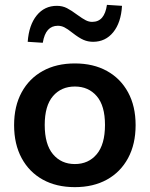

<svg xmlns="http://www.w3.org/2000/svg" viewBox="-20 -760 616 790"><path d="M288 10Q212 10 156 -21Q100 -52 69 -109.5Q38 -167 38 -245Q38 -323 69 -380Q100 -437 156 -468Q212 -499 288 -499Q364 -499 420 -468Q476 -437 507 -380Q538 -323 538 -245Q538 -167 507 -109.5Q476 -52 420 -21Q364 10 288 10ZM288 -85Q344 -85 378 -125.5Q412 -166 412 -246Q412 -325 378 -364.5Q344 -404 288 -404Q232 -404 198 -364.5Q164 -325 164 -246Q164 -166 198 -125.5Q232 -85 288 -85ZM156 -584 94 -588Q99 -657 131 -696.5Q163 -736 214 -736Q237 -736 255.5 -726.5Q274 -717 298 -699Q320 -683 333 -676.5Q346 -670 359 -670Q385 -670 400 -687.5Q415 -705 420 -740L482 -736Q478 -667 446 -627.5Q414 -588 363 -588Q342 -588 323.5 -596Q305 -604 278 -625Q258 -641 245 -647.5Q232 -654 218 -654Q193 -654 177.5 -637Q162 -620 156 -584Z"/></svg>

Font: Nunito Sans 12pt ExtraLight 12pt
Style: Bold
Weight: 700
Version: Version 3.101;gftools[0.9.27]